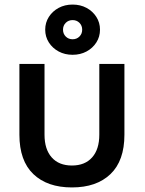

<svg xmlns="http://www.w3.org/2000/svg" viewBox="-20 -810 635 841"><path d="M65 -220V-530H175V-220Q175 -156 206.5 -120.5Q238 -85 295 -85Q352 -85 383.5 -120.5Q415 -156 415 -220V-530H525V-220Q525 -106 464 -47.5Q403 11 295 11Q187 11 126 -47.5Q65 -106 65 -220ZM178 -680Q178 -711 194 -736Q210 -761 237 -775.5Q264 -790 298 -790Q332 -790 359 -775.5Q386 -761 402 -736Q418 -711 418 -680Q418 -649 402 -624Q386 -599 359 -584.5Q332 -570 298 -570Q264 -570 237 -584.5Q210 -599 194 -624Q178 -649 178 -680ZM340 -680Q340 -698 328 -710Q316 -722 298 -722Q280 -722 268 -710Q256 -698 256 -680Q256 -662 268 -650Q280 -638 298 -638Q316 -638 328 -650Q340 -662 340 -680Z"/></svg>

Font: .
Style: 
Weight: 500
Designer: A.Korolkova, Vitaly Kuzmin
Foundry: ParaType Ltd
Version: Version 1.000; Glyphs 3.2, build 3192.0